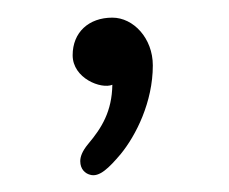

<svg xmlns="http://www.w3.org/2000/svg" viewBox="-20 -99 265 222"><path d="M119.6 79.1C137.2 57.6 156.7 19 156.7 -23.4C156.7 -54.7 134.3 -78.6 109.9 -78.6C82.5 -78.6 64 -61.5 64 -35.2C64 -8.3 97.2 4.4 109.9 -1C109.4 29.8 97.7 48.8 82 67.4C74.7 76.2 72.8 82.5 72.8 87.4C72.8 96.7 78.6 101.6 84 103C94.7 106.4 106 95.2 119.6 79.1Z"/></svg>

Font: Pompiere 
Style: Regular
Weight: 400
Designer: Karolina Lach
Foundry: Sorkin Type Co.
Version: Version 1.001